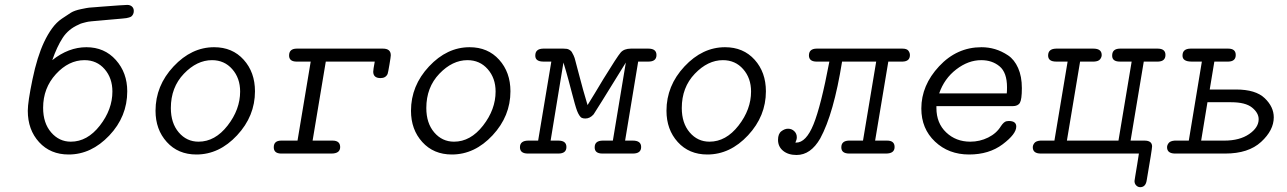

<svg xmlns="http://www.w3.org/2000/svg" viewBox="-20 -631 5289 789"><path d="M94.2 -175.8Q94.2 -211.9 113.5 -304.9Q132.8 -397.9 161.1 -458Q176.3 -490.2 194.1 -514.6Q211.9 -539.1 234.4 -554.4Q256.8 -569.8 271.5 -578.9Q286.1 -587.9 313 -593.5Q339.8 -599.1 346.4 -599.6Q353 -600.1 378.9 -602.1Q385.7 -603 389.2 -603Q490.2 -610.8 502.9 -610.8Q515.1 -610.8 522.5 -604Q529.8 -597.2 529.8 -585.9Q529.8 -578.1 526.9 -572.5Q523.9 -566.9 520.5 -564Q517.1 -561 510 -559.1Q502.9 -557.1 499.5 -556.6Q496.1 -556.2 487.1 -555.2Q478 -554.2 477.1 -554.2Q454.1 -552.2 424.6 -549.6Q395 -546.9 383.5 -545.9Q372.1 -544.9 356.4 -543.5Q340.8 -542 334 -540Q327.1 -538.1 319.1 -536.1Q311 -534.2 303.2 -529.8Q261.2 -511.7 237.5 -475.3Q213.9 -439 194.8 -383.8Q261.7 -437 335 -437Q409.2 -437 456.1 -384.5Q502.9 -332 502.9 -255.9Q502.9 -151.9 429 -74Q355 3.9 262.2 3.9Q187 3.9 140.6 -46.9Q94.2 -97.7 94.2 -175.8ZM157.2 -188Q157.2 -125 190.2 -86.9Q223.1 -48.8 271 -48.8Q338.9 -48.8 390.4 -115Q441.9 -181.2 441.9 -254.9Q441.9 -310.1 409.9 -346.9Q377.9 -383.8 327.1 -383.8Q262.2 -383.8 209.7 -326.4Q157.2 -269 157.2 -188Z M619.1 -175.8Q619.1 -278.8 693.1 -357.9Q767.1 -437 859.9 -437Q935.1 -437 981.4 -385.5Q1027.8 -334 1027.8 -255.9Q1027.8 -153.8 954.3 -75Q880.9 3.9 787.1 3.9Q711.9 3.9 665.5 -47.4Q619.1 -98.6 619.1 -175.8ZM682.1 -187Q682.1 -125 714.6 -86.9Q747.1 -48.8 795.9 -48.8Q863.8 -48.8 915.3 -115Q966.8 -181.2 966.8 -254.9Q966.8 -310.1 934.3 -346.9Q901.9 -383.8 851.1 -383.8Q789.1 -383.8 735.6 -327.9Q682.1 -272 682.1 -187Z M1105 -25.9Q1105 -52.7 1134.8 -53.2H1202.6L1256.8 -377.9H1196.8Q1168 -378.9 1168 -402.8Q1168 -430.7 1198.7 -431.2H1553.7Q1585.9 -431.2 1585.9 -403.8Q1585.9 -397.9 1580.3 -365Q1574.7 -332 1572.8 -327.1Q1564.9 -310.1 1543.9 -310.1Q1514.2 -310.1 1513.7 -335.9Q1513.7 -344.7 1520 -377.9H1318.8L1264.6 -53.2H1346.7Q1377.4 -53.2 1377.9 -26.9Q1377.9 0 1341.8 0H1133.8Q1105 -1 1105 -25.9Z M1668.9 -175.8Q1668.9 -278.8 1742.9 -357.9Q1816.9 -437 1909.7 -437Q1984.9 -437 2031.2 -385.5Q2077.6 -334 2077.6 -255.9Q2077.6 -153.8 2004.2 -75Q1930.7 3.9 1836.9 3.9Q1761.7 3.9 1715.3 -47.4Q1668.9 -98.6 1668.9 -175.8ZM1731.9 -187Q1731.9 -125 1764.4 -86.9Q1796.9 -48.8 1845.7 -48.8Q1913.6 -48.8 1965.1 -115Q2016.6 -181.2 2016.6 -254.9Q2016.6 -310.1 1984.1 -346.9Q1951.7 -383.8 1900.9 -383.8Q1838.9 -383.8 1785.4 -327.9Q1731.9 -272 1731.9 -187Z M2116.7 -25.9Q2116.7 -52.7 2150.4 -53.2H2191.4L2245.6 -377.9H2213.4Q2179.2 -377.9 2179.7 -402.8Q2179.7 -430.7 2212.4 -431.2H2295.4Q2304.2 -431.2 2309.8 -430.2Q2315.4 -429.2 2321 -425.5Q2326.7 -421.9 2329.6 -417.5Q2332.5 -413.1 2337.2 -403.1Q2341.8 -393.1 2344.2 -382.1Q2346.7 -371.1 2352.1 -352.1Q2357.4 -333 2362.5 -313Q2367.7 -293 2376.2 -262Q2384.8 -231 2394.5 -199.2Q2421.4 -242.2 2459.5 -306.2Q2516.6 -398.9 2530.5 -415Q2544.4 -431.2 2572.8 -431.2H2644.5Q2677.7 -431.2 2677.7 -404.8Q2677.7 -377.9 2644.5 -377.9H2602.5L2548.8 -53.2H2580.6Q2614.7 -53.2 2614.7 -26.9Q2614.7 0 2580.6 0H2455.6Q2423.3 0 2423.8 -25.9Q2423.8 -52.7 2456.5 -53.2H2498.5L2551.8 -374Q2422.9 -165 2419.4 -161.1Q2404.3 -144 2385.7 -144Q2377 -144 2371.3 -146.5Q2365.7 -148.9 2360.6 -157Q2355.5 -165 2351.6 -175Q2347.7 -185.1 2342 -205.1Q2336.4 -225.1 2331.1 -245.6Q2325.7 -266.1 2316.2 -302Q2306.6 -337.9 2295.4 -374L2242.7 -53.2H2274.4Q2307.6 -53.2 2307.6 -26.9Q2307.6 0 2274.4 0H2149.4Q2116.7 0 2116.7 -25.9Z M2718.8 -175.8Q2718.8 -278.8 2792.7 -357.9Q2866.7 -437 2959.5 -437Q3034.7 -437 3081.1 -385.5Q3127.4 -334 3127.4 -255.9Q3127.4 -153.8 3054 -75Q2980.5 3.9 2886.7 3.9Q2811.5 3.9 2765.1 -47.4Q2718.8 -98.6 2718.8 -175.8ZM2781.7 -187Q2781.7 -125 2814.2 -86.9Q2846.7 -48.8 2895.5 -48.8Q2963.4 -48.8 3014.9 -115Q3066.4 -181.2 3066.4 -254.9Q3066.4 -310.1 3033.9 -346.9Q3001.5 -383.8 2950.7 -383.8Q2888.7 -383.8 2835.2 -327.9Q2781.7 -272 2781.7 -187Z M3177.2 -56.2Q3177.2 -81.1 3190.9 -91.6Q3204.6 -102.1 3218.3 -102.1Q3233.4 -102.1 3243.9 -92Q3254.4 -82 3254.4 -66.9Q3254.4 -57.1 3248.5 -44.9H3251.5Q3292.5 -44.9 3323 -119.9Q3353.5 -194.8 3388.2 -377.9H3333.5Q3304.7 -378.9 3304.2 -402.8Q3304.2 -430.7 3335.4 -431.2H3688.5Q3706.5 -431.2 3712.9 -422.6Q3719.2 -414.1 3719.2 -404.8Q3719.2 -378.9 3689.5 -377.9H3630.4L3576.2 -53.2H3625.5Q3656.2 -53.2 3656.2 -26.9Q3656.2 0 3620.6 0H3470.2Q3437 0 3437.3 -25.9Q3437.5 -51.8 3467.3 -53.2H3526.4L3580.6 -377.9H3440.4Q3406.2 -164.1 3350.6 -62Q3311.5 5.9 3253.4 5.9Q3219.2 5.9 3198.2 -11.2Q3177.2 -28.3 3177.2 -56.2Z M3766.1 -185.1Q3766.1 -280.3 3839.1 -358.6Q3912.1 -437 4013.2 -437Q4042 -437 4069.1 -429Q4096.2 -420.9 4122.3 -403.6Q4148.4 -386.2 4163.8 -351.6Q4179.2 -316.9 4179.2 -269Q4179.2 -222.2 4171.1 -208.5Q4163.1 -194.8 4141.1 -194.8H3828.1V-187Q3828.1 -125 3868.2 -86.9Q3908.2 -48.8 3967.3 -48.8Q4006.3 -48.8 4040.8 -65.9Q4075.2 -83 4093.3 -112.8Q4105.5 -130.9 4116.2 -132.8Q4120.1 -133.8 4125.5 -133.8Q4156.2 -133.8 4156.2 -110.8Q4156.2 -80.1 4100.3 -38.1Q4044.4 3.9 3962.4 3.9Q3878.4 3.9 3822.3 -49.1Q3766.1 -102.1 3766.1 -185.1ZM3839.4 -247.1H4117.2Q4118.2 -255.9 4118.2 -272Q4118.2 -333 4087.6 -358.4Q4057.1 -383.8 4012.2 -383.8Q3959 -383.8 3909.7 -345.9Q3860.4 -308.1 3839.4 -247.1Z M4224.1 -25.9Q4224.1 -34.7 4230.7 -43.2Q4237.3 -51.8 4255.4 -53.2H4313L4367.2 -377.9H4320.3Q4287.1 -377.9 4287.1 -402.8Q4287.1 -430.7 4320.3 -431.2H4473.1Q4507.3 -431.2 4507.3 -404.8Q4507.3 -396 4500.7 -387.5Q4494.1 -378.9 4476.1 -377.9H4418.5L4364.3 -53.2H4576.2L4630.4 -377.9H4582Q4549.8 -377.9 4550.3 -402.8Q4550.3 -430.7 4582 -431.2H4737.3Q4769.5 -431.2 4769.3 -405Q4769 -378.9 4739.3 -377.9H4680.2L4626 -53.2H4683.1Q4713.9 -53.2 4714.4 -29.8Q4714.4 -18.6 4692.4 108.9Q4688.5 137.7 4666 138.2Q4656.2 138.2 4649.2 131.1Q4642.1 124 4642.1 112.8Q4642.1 110.8 4645.3 92Q4648.4 73.2 4653.3 43.7Q4658.2 14.2 4660.2 0H4257.3Q4224.1 0 4224.1 -25.9Z M4775.9 -25.9Q4775.9 -34.7 4782.5 -43.2Q4789.1 -51.8 4807.1 -53.2H4865.2L4918.9 -377.9H4877Q4838.9 -377.9 4839.4 -402.8Q4839.4 -430.7 4872.1 -431.2H5027.3Q5058.1 -431.2 5058.1 -405Q5058.1 -378.9 5028.3 -377.9H4970.2L4951.2 -263.2H5059.1Q5140.1 -263.2 5177.2 -227.5Q5214.4 -191.9 5214.4 -148.9Q5214.4 -95.7 5162.4 -47.9Q5110.4 0 5015.1 0H4807.1Q4775.9 -1 4775.9 -25.9ZM4916 -53.2H5011.2Q5074.2 -53.2 5113.3 -80.1Q5152.3 -106.9 5152.3 -141.1Q5152.3 -167 5125.2 -189Q5098.1 -210.9 5039.1 -210.9H4941.9Z"/></svg>

Font: CMU Typewriter Text
Style: LightOblique
Weight: 200
Italic angle: -9.46001°
Version: Version 0.7.0